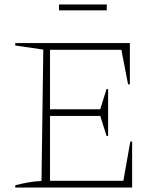

<svg xmlns="http://www.w3.org/2000/svg" viewBox="-20 -836 716 856"><path d="M561 -205H569V0H48V-10Q79 -18 108 -23Q137 -28 165 -29L173 -615L48 -633V-644H559V-460H551L521 -614H203V-349H427L455 -439H462V-230H455L427 -319H203V-30H530ZM243 -790V-816H456V-790Z"/></svg>

Font: Piazzolla Thin
Style: Regular
Weight: 100
Designer: Juan Pablo del Peral
Foundry: Huerta Tipografica
Version: Version 1.330